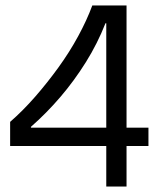

<svg xmlns="http://www.w3.org/2000/svg" viewBox="-20 -681 589 701"><path d="M17 -148V-236Q64 -277 108.5 -328Q153 -379 193.5 -435Q234 -491 265.5 -549Q297 -607 317 -661H442V0H368V-596H365Q336 -522 293.5 -454Q251 -386 200.5 -327Q150 -268 93 -218V-215H522V-148Z"/></svg>

Font: Bricolage Grotesque 48pt Condensed ExtraBold Light
Style: Regular
Weight: 300
Version: Version 1.000;gftools[0.9.30]